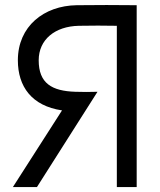

<svg xmlns="http://www.w3.org/2000/svg" viewBox="-20 -754 643 774"><path d="M451 -650V0H531V-733C450 -734 370 -734 289 -733C157 -731 52 -648 52 -511C52 -405 108 -327 230 -309L32 0H129L373 -384C343 -383 313 -383 284 -384C189 -387 136 -418 136 -511C136 -594 201 -648 298 -650C349 -651 401 -651 451 -650Z"/></svg>

Font: Kreadon Medium
Style: Regular
Weight: 500
Designer: kohakuno
Foundry: StudioGnu
Version: Version 1.000;Glyphs 3.1.2 (3151)